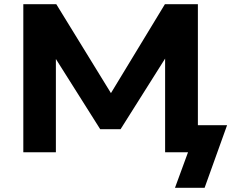

<svg xmlns="http://www.w3.org/2000/svg" viewBox="-20 -725 1101 914"><path d="M813 169 875 0H766V-499L793 -489L554 -110H457L219 -487L246 -497V0H91V-705H248L535 -238L481 -237L765 -705H922V-129H1061L954 169Z"/></svg>

Font: Nunito Sans 10pt SemiExpanded ExtraBold
Style: Regular
Weight: 800
Width: 6
Designer: Vernon Adams
Foundry: Vernon Adams
Version: Version 3.101;gftools[0.9.27]